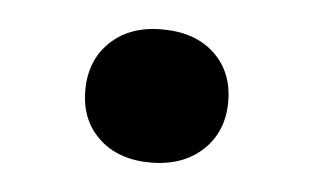

<svg xmlns="http://www.w3.org/2000/svg" viewBox="-28 -426 387 237"><g transform="rotate(5 165.5 -307.5)"><path d="M165 -225Q125 -225 101 -247.5Q77 -270 77 -307Q77 -344 101 -367Q125 -390 165 -390Q206 -390 230 -367.5Q254 -345 254 -308Q254 -271 229.5 -248Q205 -225 165 -225Z"/></g></svg>

Font: Literata SemiBold
Style: Regular
Weight: 600
Designer: Latin by Veronika Burian and Jose Scaglione. Greek by Irene Vlachou. Cyrillic by Vera Evstafieva.
Foundry: TypeTogether
Version: Version 3.103; ttfautohint (v1.8.4.7-5d5b);gftools[0.9.29]